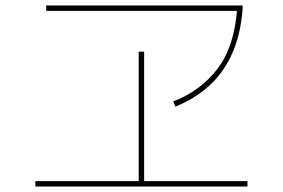

<svg xmlns="http://www.w3.org/2000/svg" viewBox="-20 -720 1040 706"><path d="M625 -328 617 -347Q718 -386 780 -467.5Q842 -549 852 -688L862 -680H150V-700H872V-684Q864 -589 832 -519.5Q800 -450 747.5 -403Q695 -356 625 -328ZM110 -34V-54H890V-34ZM490 -50V-530H510V-50Z"/></svg>

Font: Murecho Thin
Style: Regular
Weight: 100
Designer: Neil Summerour
Foundry: Positype
Version: Version 1.010